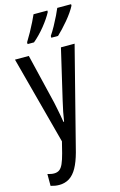

<svg xmlns="http://www.w3.org/2000/svg" viewBox="-148 -826 702 1126"><g transform="rotate(-15 203.0 -263.0)"><path d="M4 -537H88L161 -233Q165 -214 169 -194Q173 -174 177 -153Q181 -132 184 -111H188Q192 -139 198 -169Q204 -199 212 -233L283 -537H366L208 81Q193 136 173.5 171Q154 206 127.5 223Q101 240 64 240Q52 240 40 238Q28 236 14 232V160Q24 163 34 165Q44 167 53 167Q73 167 86 157.5Q99 148 109 125.5Q119 103 129 65L146 -3ZM406 -757Q398 -741 383.5 -720Q369 -699 351 -677.5Q333 -656 315.5 -637.5Q298 -619 284 -606H243V-617Q258 -639 274 -668Q290 -697 303 -724Q316 -751 322 -766H406ZM262 -757Q253 -740 239.5 -720Q226 -700 209.5 -679.5Q193 -659 174.5 -640Q156 -621 138 -606H99V-617Q114 -641 129.5 -669Q145 -697 158 -723.5Q171 -750 178 -766H262Z"/></g></svg>

Font: Noto Sans ExtraCondensed
Style: Regular
Weight: 400
Width: 2
Designer: Monotype Design Team
Foundry: Monotype Imaging Inc.
Version: Version 2.013